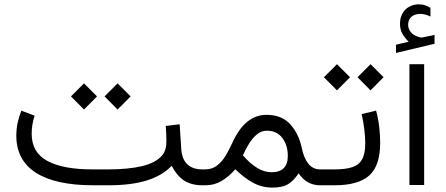

<svg xmlns="http://www.w3.org/2000/svg" viewBox="-20 -854 2055 885"><path d="M461.9 -409.7 522 -469.7 582 -409.7 522 -349.1ZM307.1 -409.7 367.2 -469.7 427.2 -409.7 367.2 -349.1ZM481 0H410.2Q235.4 0 145.3 -57.9Q55.2 -115.7 55.2 -229Q55.2 -259.3 61.3 -288.1Q67.4 -316.9 78.6 -343.8L139.6 -320.8Q126 -280.3 126 -236.3Q126.5 -150.9 198.5 -112.1Q270.5 -73.2 405.3 -73.2H478.5Q572.8 -73.2 636.2 -88.6Q699.7 -104 728.5 -139.2Q747.1 -161.6 747.1 -203.6Q747.1 -221.2 746.1 -239Q745.1 -256.8 744.1 -273.4L808.1 -281.2L815.4 -168Q821.8 -73.2 913.6 -73.2H926.8V0H913.6Q860.8 0 827.1 -22.9Q793.5 -45.9 771.5 -89.8Q728 -44.4 656.7 -22.2Q585.4 0 481 0Z M1064.5 -73.7Q1034.2 -39.1 1000.7 -19.5Q967.3 0 927.7 0H907.2V-73.2H925.3Q958 -73.2 981.2 -91.6Q1004.4 -109.9 1020.5 -137.2Q1036.6 -164.6 1048.3 -190.4Q1079.6 -260.3 1119.4 -292.5Q1159.2 -324.7 1208 -324.7Q1278.8 -324.7 1318.1 -280.8Q1357.4 -236.8 1371.1 -171.9Q1380.4 -125.5 1401.4 -99.4Q1422.4 -73.2 1455.6 -73.2H1469.2V0H1455.1Q1393.6 0 1356.4 -55.2Q1334.5 -21.5 1308.3 -5.4Q1282.2 10.7 1235.4 10.7Q1187.5 10.7 1146.7 -11.5Q1106 -33.7 1064.5 -73.7ZM1099.6 -138.2Q1132.3 -100.1 1165.3 -80.1Q1198.2 -60.1 1231.4 -60.1Q1306.6 -60.1 1306.6 -135.3Q1306.6 -185.1 1281.2 -218.3Q1255.9 -251.5 1210.4 -251.5Q1184.1 -251.5 1163.6 -234.1Q1143.1 -216.8 1127.2 -190.7Q1111.3 -164.6 1099.6 -138.2Z M1713.4 -344.2Q1723.6 -307.6 1728 -268.6Q1732.4 -229.5 1732.4 -195.8Q1732.4 -90.3 1682.1 -45.2Q1631.8 0 1522.5 0H1449.7V-73.2H1522.5Q1571.3 -73.2 1602.5 -83Q1633.8 -92.8 1648.7 -118.9Q1663.6 -145 1663.6 -194.3Q1663.6 -222.2 1659.2 -258.3Q1654.8 -294.4 1647 -328.1ZM1627.9 -498 1688 -558.1 1748 -498 1688 -437.5ZM1473.1 -498 1533.2 -558.1 1593.3 -498 1533.2 -437.5Z M1863.8 -661.6Q1847.2 -677.7 1835.4 -697.5Q1823.7 -717.3 1823.7 -745.6Q1823.7 -763.7 1828.9 -778.1Q1834 -792.5 1842.8 -803.7Q1855 -818.4 1872.8 -826.2Q1890.6 -834 1909.2 -834Q1927.7 -834 1939.5 -829.6Q1951.2 -825.2 1963.9 -817.9L1964.4 -777.8Q1939.5 -790 1916 -790Q1906.7 -790 1895.5 -786.9Q1884.3 -783.7 1875.5 -775.9Q1869.1 -770 1865.2 -761Q1861.3 -752 1861.3 -739.3Q1861.3 -721.7 1873.3 -706.3Q1885.3 -690.9 1910.2 -683.6Q1912.1 -683.1 1915 -682.1Q1918 -681.2 1921.9 -681.2Q1925.3 -681.2 1927.7 -681.6L1982.9 -692.9V-652.3L1805.2 -609.9V-647.9ZM1867.2 -558.2H1935.1V-1.4H1867.2Z"/></svg>

Font: Vazir Light WOL-UI
Style: Light-WOL-UI
Weight: 300
Designer: Saber Rastikerdar
Foundry: Saber Rastikerdar
Version: Version 30.1.0